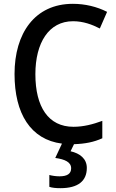

<svg xmlns="http://www.w3.org/2000/svg" viewBox="-20 -744 609 1004"><path d="M434 134C434 86 398 58 349 47L367 10C426 8 471 -1 515 -21V-112C466 -94 417 -81 364 -81C233 -81 165 -185 165 -356C165 -520 235 -633 362 -633C415 -633 461 -616 502 -595L540 -682C487 -709 425 -724 361 -724C162 -724 56 -570 56 -357C56 -150 140 -14 304 7L269 82C320 89 352 104 352 136C352 165 331 178 291 178C273 178 252 175 238 171V233C252 238 272 240 296 240C389 240 434 202 434 134Z"/></svg>

Font: Noto Sans Devanagari UI SemiCondensed Medium
Style: Regular
Weight: 500
Width: 4
Designer: Jelle Bosma - Monotype Design Team
Foundry: Monotype Imaging Inc.
Version: Version 2.004